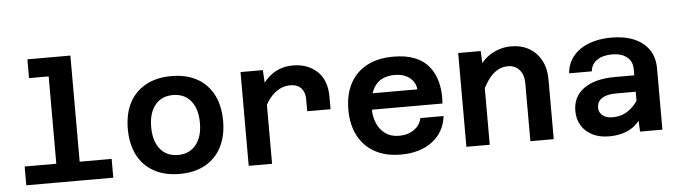

<svg xmlns="http://www.w3.org/2000/svg" viewBox="-47 -928 3994 1130"><g transform="rotate(-5 1950.0 -363.0)"><path d="M256 0V-738H394V0ZM69 0V-111H583V0ZM140 -627V-738H325V-627Z M975 12Q887 12 823.5 -23Q760 -58 726.5 -123Q693 -188 693 -277Q693 -368 726.5 -432Q760 -496 823.5 -531Q887 -566 975 -566Q1107 -566 1181.5 -489Q1256 -412 1256 -277Q1256 -188 1222.5 -123Q1189 -58 1126 -23Q1063 12 975 12ZM975 -100Q1042 -100 1080.5 -147.5Q1119 -195 1119 -277Q1119 -360 1080.5 -407Q1042 -454 975 -454Q907 -454 869 -407Q831 -360 831 -277Q831 -195 869 -147.5Q907 -100 975 -100Z M1754 -290V-362Q1754 -402 1732 -426.5Q1710 -451 1667 -451Q1617 -451 1574 -415.5Q1531 -380 1497 -299L1482 -420Q1506 -468 1537.5 -500.5Q1569 -533 1607.5 -549.5Q1646 -566 1693 -566Q1780 -566 1836 -514Q1892 -462 1892 -362V-290ZM1383 0V-554H1515L1521 -446V0Z M2281 12Q2192 12 2128.5 -23Q2065 -58 2030.5 -123Q1996 -188 1996 -277Q1996 -368 2030.5 -432.5Q2065 -497 2130 -531.5Q2195 -566 2287 -566Q2430 -566 2495.5 -486Q2561 -406 2551 -266H2106V-362H2411Q2407 -405 2372.5 -431.5Q2338 -458 2286 -458Q2209 -458 2171.5 -410Q2134 -362 2134 -271Q2134 -223 2151 -184Q2168 -145 2200.5 -122Q2233 -99 2281 -99Q2333 -99 2369.5 -125Q2406 -151 2414 -192H2551Q2540 -98 2468 -43Q2396 12 2281 12Z M3047 0V-344Q3047 -392 3021.5 -421.5Q2996 -451 2954 -451Q2906 -451 2867.5 -417.5Q2829 -384 2794 -308L2774 -434Q2810 -503 2865.5 -534.5Q2921 -566 2981 -566Q3044 -566 3089.5 -539Q3135 -512 3160 -464.5Q3185 -417 3185 -352V0ZM2669 0V-554H2802L2807 -447V0Z M3695 0 3690 -108V-369Q3690 -415 3658 -441Q3626 -467 3570 -467Q3515 -467 3481 -443.5Q3447 -420 3443 -378H3309Q3314 -437 3348.5 -479Q3383 -521 3441 -543.5Q3499 -566 3575 -566Q3652 -566 3708.5 -542Q3765 -518 3796 -472.5Q3827 -427 3827 -361V0ZM3510 12Q3455 12 3413.5 -9Q3372 -30 3349 -67.5Q3326 -105 3326 -153Q3326 -239 3392 -286Q3458 -333 3576 -333H3705V-236H3572Q3520 -236 3490.5 -217Q3461 -198 3461 -161Q3461 -134 3482.5 -116Q3504 -98 3542 -98Q3593 -98 3633 -124.5Q3673 -151 3699 -197L3714 -102Q3688 -45 3636 -16.5Q3584 12 3510 12Z"/></g></svg>

Font: Azeret Mono SemiBold
Style: Regular
Weight: 600
Designer: Martin Vácha
Foundry: Displaay
Version: Version 1.002